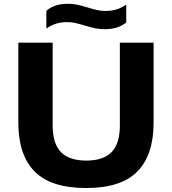

<svg xmlns="http://www.w3.org/2000/svg" viewBox="-20 -960 886 990"><path d="M74.5 -328V-740H251.5V-313Q251.5 -219.5 294.2 -175.8Q337 -132 425 -132Q513 -132 555.5 -175.8Q598 -219.5 598 -313V-740H772V-328Q772 -160.5 688 -75.5Q604 9.5 425 9.5Q243 9.5 158.8 -75.5Q74.5 -160.5 74.5 -328ZM416.5 -828.5Q388.5 -837 368.5 -841.5Q348.5 -846 327.5 -846Q295 -846 270.2 -838.2Q245.5 -830.5 219 -813V-904.5Q241 -923 267.8 -931.8Q294.5 -940.5 331.5 -940.5Q357.5 -940.5 379.5 -935.5Q401.5 -930.5 433.5 -921Q461.5 -912.5 481.5 -908Q501.5 -903.5 522.5 -903.5Q555 -903.5 580 -911.2Q605 -919 631 -936V-844.5Q609 -826.5 582.2 -818Q555.5 -809.5 518.5 -809.5Q493 -809.5 471.5 -814Q450 -818.5 416.5 -828.5Z"/></svg>

Font: Encode Sans Expanded
Style: Bold
Weight: 700
Width: 7
Designer: Multiple Designers
Foundry: Impallari Type
Version: Version 2.000